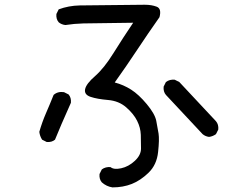

<svg xmlns="http://www.w3.org/2000/svg" viewBox="-20 -733 1040 813"><path d="M456.1 60.5Q430.7 56.6 411.1 39.1Q399.4 25.4 401.4 3.9L411.1 -15.6Q426.8 -27.3 448.2 -25.4Q461.9 -13.7 493.2 -20.5Q524.4 -27.3 550.8 -51.8Q577.1 -76.2 577.1 -104Q577.1 -131.8 576.2 -162.1Q575.2 -192.4 560.5 -221.7Q545.9 -251 514.6 -278.3Q483.4 -305.7 437.5 -309.6Q391.6 -313.5 363.8 -322.8Q335.9 -332 340.3 -355Q344.7 -377.9 382.8 -411.1Q420.9 -444.3 460.9 -508.8Q501 -573.2 543.9 -636.7Q372.1 -634.8 333 -633.8Q293.9 -632.8 256.8 -627Q240.2 -628.9 228.5 -638.7Q216.8 -652.3 218.8 -673.8L228.5 -693.4Q270.5 -709 317.4 -710Q364.3 -710.9 592.8 -712.9Q622.1 -712.9 643.6 -704.6Q665 -696.3 655.3 -660.2Q606.4 -590.8 560.5 -521.5Q514.6 -452.1 465.8 -383.8Q502.9 -374 535.2 -353.5Q567.4 -333 601.6 -292Q635.7 -251 641.6 -221.7Q647.5 -192.4 651.4 -167.5Q655.3 -142.6 649.4 -88.9Q643.6 -35.2 609.4 -2Q575.2 31.2 538.1 45.9Q501 60.5 456.1 60.5ZM177.7 -131.8 158.2 -141.6Q148.4 -157.2 146.5 -174.8Q158.2 -215.8 174.8 -253.9Q191.4 -292 207 -331.1Q224.6 -346.7 251 -342.8L270.5 -333Q282.2 -319.3 280.3 -297.9Q254.9 -241.2 240.7 -208Q226.6 -174.8 212.9 -141.6Q199.2 -129.9 177.7 -131.8ZM865.2 -153.3Q849.6 -155.3 837.9 -165L682.6 -331.1Q670.9 -344.7 672.9 -366.2L682.6 -385.7Q698.2 -397.5 719.7 -395.5L739.3 -385.7L894.5 -219.7Q906.2 -206.1 904.3 -184.6L894.5 -165Q880.9 -155.3 865.2 -153.3Z"/></svg>

Font: NaikaiFont
Style: Regular
Weight: 400
Version: Version 1.67